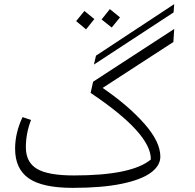

<svg xmlns="http://www.w3.org/2000/svg" viewBox="-20 -895 943 928"><path d="M819 -835 434 -583 444 -626 822 -875ZM430 -500 822 -755 818 -692 476 -470Q599 -386 677 -298Q755 -210 755 -138Q755 -94 708.5 -60Q662 -26 567 -6.5Q472 13 332 13Q185 13 119 -33Q53 -79 53 -176Q53 -253 89 -329L130 -315Q105 -251 105 -183Q105 -111 158.5 -79Q212 -47 337 -47Q617 -47 709 -124Q712 -249 418 -446ZM471 -801 511 -851 560 -811 520 -762ZM348 -793 388 -842 436 -803 396 -753Z"/></svg>

Font: FiraGO Light
Style: Italic
Weight: 300
Italic angle: -8°
Designer: bBox Type GmbH
Foundry: bBox Type GmbH
Version: Version 1.001